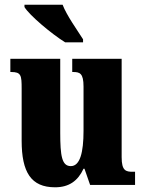

<svg xmlns="http://www.w3.org/2000/svg" viewBox="-20 -786 617 816"><path d="M257 -606H333V-619C309 -657 263 -721 246 -766H84V-756C105 -721 199 -642 257 -606ZM214 10C273 10 311 -17 335 -69H339L363 0H554V-56H544C515 -56 497 -60 497 -118V-536H287V-480H290C319 -480 335 -475 335 -418V-230C335 -138 320 -80 281 -80C243 -80 236 -123 236 -222V-536H24V-480H27C70 -480 72 -466 72 -409V-188C72 -54 112 10 214 10Z"/></svg>

Font: Noto Serif Devanagari ExtraCondensed Black
Style: Regular
Weight: 900
Width: 2
Designer: Universal Thirst, Indian Type Foundry and the Monotype Design Team
Foundry: Monotype Imaging Inc.
Version: Version 2.004